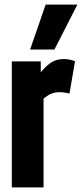

<svg xmlns="http://www.w3.org/2000/svg" viewBox="-20 -809 354 829"><path d="M156 -544V-497Q181 -527 203 -540.5Q225 -554 256 -554Q266 -554 278 -552Q290 -550 304 -545L280 -405Q269 -408 257 -409.5Q245 -411 236 -411Q219 -411 203 -405Q187 -399 168 -383V0H31V-544ZM110 -595 177 -789H314L215 -595Z"/></svg>

Font: Georama Condensed
Style: Bold
Weight: 700
Width: 3
Designer: Jean-Baptiste Levee
Foundry: Production Type
Version: Version 1.000